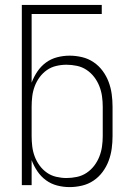

<svg xmlns="http://www.w3.org/2000/svg" viewBox="-20 -755 540 783"><path d="M264 8Q238 8 213 1.5Q188 -5 167.5 -20Q147 -35 132.5 -56.5Q118 -78 109 -102V0H69V-735H395V-698H109V-418Q118 -442 132.5 -463.5Q147 -485 167.5 -500Q188 -515 213 -521.5Q238 -528 264 -528Q289 -528 314.5 -522Q340 -516 361.5 -501.5Q383 -487 398.5 -466Q414 -445 423 -421Q432 -397 435.5 -371.5Q439 -346 439 -320V-200Q439 -174 435.5 -148.5Q432 -123 423 -99Q414 -75 398.5 -54Q383 -33 361.5 -18.5Q340 -4 314.5 2Q289 8 264 8ZM251 -29Q272 -29 293.5 -33.5Q315 -38 333 -50Q351 -62 364 -79Q377 -96 385 -116Q393 -136 396 -157.5Q399 -179 399 -200V-320Q399 -341 396 -362.5Q393 -384 385 -404Q377 -424 364 -441Q351 -458 333 -470Q315 -482 293.5 -486.5Q272 -491 251 -491Q230 -491 209 -486Q188 -481 171 -469Q154 -457 141.5 -440Q129 -423 121.5 -403Q114 -383 111.5 -362Q109 -341 109 -320V-200Q109 -179 111.5 -158Q114 -137 121.5 -117Q129 -97 141.5 -80Q154 -63 171 -51Q188 -39 209 -34Q230 -29 251 -29Z"/></svg>

Font: Zed Sans Extralight
Style: Regular
Weight: 200
Designer: Belleve Invis
Foundry: Belleve Invis
Version: Version 1.0.0; ttfautohint (v1.8.4)